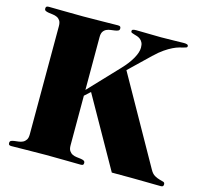

<svg xmlns="http://www.w3.org/2000/svg" viewBox="-100 -793 973 908"><g transform="rotate(15 387.0 -339.0)"><path d="M299.3 -345.2 436.5 -490.2Q467.3 -522.5 484.4 -553Q501.5 -583.5 501.5 -606Q501.5 -621.6 496.8 -630.9Q492.2 -640.1 484.9 -645.8Q477.5 -651.4 469.5 -654.1Q461.4 -656.7 454.1 -658.7Q446.8 -660.6 442.1 -662.8Q437.5 -665 437.5 -669.9Q437.5 -676.3 442.9 -678.2Q448.2 -680.2 459.5 -680.2Q486.8 -680.2 517.8 -679.2Q548.8 -678.2 580.6 -678.2Q613.8 -678.2 642.6 -679.2Q671.4 -680.2 692.4 -680.2Q700.7 -680.2 707 -678.2Q713.4 -676.3 713.4 -669.9Q713.4 -665 709 -663.1Q704.6 -661.1 696.3 -659.2Q688 -657.2 675.3 -653.8Q662.6 -650.4 645.8 -642.3Q628.9 -634.3 608.2 -620.1Q587.4 -606 562.5 -582L462.4 -485.8L700.7 -62Q710.9 -43.5 723.9 -36.4Q736.8 -29.3 748 -26.4Q759.3 -23.4 766.8 -21.2Q774.4 -19 774.4 -9.8Q774.4 -4.4 771.7 -1.2Q769 2 761.7 2Q748.5 2 730.7 1.7Q712.9 1.5 685.3 1Q657.7 0.5 617.9 0.2Q578.1 0 521 0L327.6 -342.8L299.3 -316.9V-74.2Q299.3 -56.6 305.4 -47.4Q311.5 -38.1 321 -33.4Q330.6 -28.8 341.3 -27.6Q352.1 -26.4 361.6 -25.1Q371.1 -23.9 377.2 -20.8Q383.3 -17.6 383.3 -9.8Q383.3 -2.9 380.1 -0.5Q377 2 368.7 2Q339.4 2 297.1 1Q254.9 0 200.2 0Q145 0 102.3 1Q59.6 2 30.3 2Q22 2 18.8 -0.5Q15.6 -2.9 15.6 -9.8Q15.6 -18.1 21.7 -21Q27.8 -23.9 37.4 -25.1Q46.9 -26.4 57.6 -27.6Q68.4 -28.8 77.9 -33.4Q87.4 -38.1 93.5 -47.4Q99.6 -56.6 99.6 -74.2L100.1 -604Q100.1 -621.6 94 -630.9Q87.9 -640.1 78.4 -644.5Q68.8 -648.9 58.1 -650.1Q47.4 -651.4 37.8 -652.8Q28.3 -654.3 22.2 -657.2Q16.1 -660.2 16.1 -668Q16.1 -674.8 19.3 -677.5Q22.5 -680.2 30.8 -680.2Q60.1 -680.2 102.5 -679.2Q145 -678.2 199.7 -678.2Q254.4 -678.2 296.9 -679.2Q339.4 -680.2 368.7 -680.2Q377 -680.2 380.1 -677.5Q383.3 -674.8 383.3 -668Q383.3 -660.2 377.2 -657.2Q371.1 -654.3 361.6 -652.8Q352.1 -651.4 341.3 -650.1Q330.6 -648.9 321 -644.5Q311.5 -640.1 305.4 -630.9Q299.3 -621.6 299.3 -604Z"/></g></svg>

Font: XB Zar
Style: Bold
Weight: 700
Designer: Behnam
Foundry: Irmug
Version: Version 8.005 2009